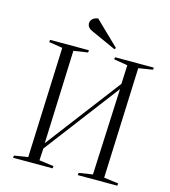

<svg xmlns="http://www.w3.org/2000/svg" viewBox="-132 -1030 1002 1135"><g transform="rotate(15 369.5 -463.0)"><path d="M560 -556 213 -99 209 -26 298 -14 296 0H54L56 -14L140 -27L167 -703L84 -716L85 -730H323L322 -716L235 -703L213 -132L560 -588L565 -703L481 -717L483 -730H720L719 -717L632 -703L605 -26L694 -14L692 0H450L452 -14L536 -27ZM474 -784 467 -775 314 -844Q299 -850 290.5 -860.5Q282 -871 282 -884Q282 -897 291.5 -909Q301 -921 327 -926Z"/></g></svg>

Font: Literata 72pt Light
Style: Italic
Weight: 300
Italic angle: -2°
Designer: Latin by Veronika Burian and Jose Scaglione. Greek by Irene Vlachou. Cyrillic by Vera Evstafieva
Foundry: TypeTogether
Version: Version 3.002